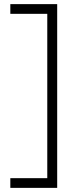

<svg xmlns="http://www.w3.org/2000/svg" viewBox="-20 -720 387 930"><path d="M30 190V143H209V-653H30V-700H257V190Z"/></svg>

Font: Mach ExtraLight
Style: Regular
Weight: 250
Version: Version 1.002